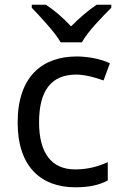

<svg xmlns="http://www.w3.org/2000/svg" viewBox="-20 -786 520 816"><path d="M238 -606H328C352 -651 415 -715 453 -753V-766H391C356 -743 318 -710 282 -674C249 -710 210 -743 175 -766H115V-753C151 -715 212 -651 238 -606ZM300 10C361 10 402 0 438 -19V-97C401 -80 357 -66 299 -66C198 -66 146 -137 146 -266C146 -400 197 -469 304 -469C341 -469 388 -456 420 -444L447 -517C415 -533 360 -546 306 -546C162 -546 55 -463 55 -265C55 -75 157 10 300 10Z"/></svg>

Font: Noto Sans Bengali
Style: Regular
Weight: 400
Designer: Jelle Bosma - Monotype Design Team
Foundry: Monotype Imaging Inc.
Version: Version 2.003